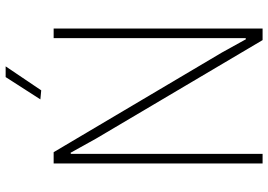

<svg xmlns="http://www.w3.org/2000/svg" viewBox="-155 -795 950 680"><g transform="rotate(-90 320.0 -455.0)"><path d="M81 -740H121L474 -144L521 -59L525 -60V-740H559V0H518L169 -590L119 -680L115 -679V0H81ZM308 -787 387 -910H425L340 -784Z"/></g></svg>

Font: Encode Sans Compressed
Style: Thin
Weight: 100
Designer: Pablo Impallari, Andres Torresi
Foundry: Pablo Impallari, Andres Torresi
Version: Version 1.000; ttfautohint (v1.00) -l 8 -r 50 -G 200 -x 14 -